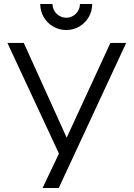

<svg xmlns="http://www.w3.org/2000/svg" viewBox="-20 -933 663 953"><path d="M272.7 -170.7 16.7 -720H98L311 -249.7L528 -720H606.3L271.7 0H191.3ZM179.7 -913H240.7Q240.7 -894.7 249.9 -879.1Q259.2 -863.5 274.8 -854.3Q290.3 -845 308.6 -845Q327.3 -845 342.9 -854.3Q358.6 -863.5 367.6 -879.1Q376.7 -894.7 376.7 -913H437.7Q437.7 -877.9 420.4 -848.2Q403.2 -818.5 373.5 -801.2Q343.8 -784 308.7 -784Q273.6 -784 243.9 -801.2Q214.2 -818.5 196.9 -848.2Q179.7 -877.9 179.7 -913Z"/></svg>

Font: Tap Sans
Style: Regular
Weight: 400
Designer: Tap Payments
Foundry: Tap Payments
Version: Version 1.001;Glyphs 3.1.2 (3151)